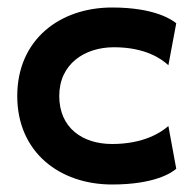

<svg xmlns="http://www.w3.org/2000/svg" viewBox="-20 -481 519 512"><path d="M26 -225C26 -75 139 11 279 11C393 11 439 -21 450 -31L429 -145C410 -128 363 -97 279 -97C200 -97 138 -140 138 -225C138 -310 205 -355 284 -355C366 -355 410 -325 429 -307L450 -419C439 -428 393 -461 279 -461C139 -461 26 -375 26 -225Z"/></svg>

Font: Charger Eco
Style: Regular
Weight: 1000
Designer: Jasper
Foundry: Cannot Into Space Fonts
Version: Version 1.1